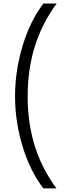

<svg xmlns="http://www.w3.org/2000/svg" viewBox="-20 -846 394 1084"><path d="M225.1 -826.2H299.8Q217.3 -713.9 176.8 -584.2Q136.2 -454.6 136.2 -301.8Q136.2 -150.4 176.3 -22.2Q216.3 106 298.8 217.8H225.1Q149.9 120.1 107.4 -19.8Q64.9 -159.7 64.9 -303.2Q64.9 -443.4 106.7 -584.2Q148.4 -725.1 225.1 -826.2Z"/></svg>

Font: Noto Sans Oriya
Style: Regular
Weight: 400
Designer: Monotype Design team
Foundry: Monotype Imaging Inc.
Version: Version 1.00 uh